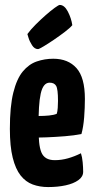

<svg xmlns="http://www.w3.org/2000/svg" viewBox="-20 -748 384 778"><path d="M175 10Q141 10 112.5 -0.5Q84 -11 63.5 -37Q43 -63 31.5 -109Q20 -155 20 -226Q20 -317 34 -373Q48 -429 72.5 -458.5Q97 -488 129 -499Q161 -510 196 -510Q256 -510 290 -472Q324 -434 324 -347Q324 -311 321 -272.5Q318 -234 310 -205Q281 -199 243 -196Q205 -193 169 -191.5Q133 -190 109.5 -190Q86 -190 86 -190L88 -279Q88 -279 102.5 -278.5Q117 -278 138 -278Q159 -278 179 -280Q199 -282 210 -287Q213 -296 214 -311.5Q215 -327 215 -339Q215 -387 207.5 -400Q200 -413 181 -413Q168 -413 159 -402Q150 -391 145 -368.5Q140 -346 138 -312.5Q136 -279 136 -233Q136 -198 138.5 -172.5Q141 -147 147.5 -131Q154 -115 167.5 -107Q181 -99 202 -99Q229 -99 255.5 -106.5Q282 -114 308 -127Q313 -112 315 -90.5Q317 -69 317 -52Q317 -32 297.5 -18Q278 -4 246 3Q214 10 175 10ZM134 -549Q120 -549 110 -564.5Q100 -580 95.5 -595Q91 -610 91 -610Q104 -628 124 -648Q144 -668 165 -686.5Q186 -705 202 -716.5Q218 -728 222 -728Q241 -728 255 -701Q269 -674 273 -646Q264 -635 243 -619Q222 -603 198.5 -587Q175 -571 156.5 -560Q138 -549 134 -549Z"/></svg>

Font: Yanone Kaffeesatz ExtraLight
Style: Bold
Weight: 700
Version: Version 2.003